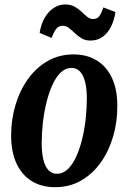

<svg xmlns="http://www.w3.org/2000/svg" viewBox="-20 -804 561 838"><path d="M301.5 -566.5Q359.5 -566.5 402.2 -540.2Q445 -514 468.5 -464Q492 -414 492 -343Q492.5 -272.5 473.8 -208.5Q455 -144.5 419.5 -94.5Q384 -44.5 333.8 -15.8Q283.5 13 220 13Q162 13 119 -13.2Q76 -39.5 52.5 -89.5Q29 -139.5 28.5 -211Q28.5 -281.5 47.5 -345.5Q66.5 -409.5 102.2 -459.2Q138 -509 188.2 -537.8Q238.5 -566.5 301.5 -566.5ZM292 -507.5Q266 -507.5 245.2 -487.8Q224.5 -468 209 -434Q193.5 -400 183 -357.5Q172.5 -315 167.2 -269.2Q162 -223.5 162 -180Q162 -138.5 169 -108.2Q176 -78 191 -61.8Q206 -45.5 229 -45.5Q255 -45.5 276 -65.8Q297 -86 312.5 -120Q328 -154 338.5 -196.8Q349 -239.5 354 -285Q359 -330.5 359 -373.5Q359 -414 352 -444Q345 -474 330.2 -490.8Q315.5 -507.5 292 -507.5ZM153 -660.5Q159 -699 175.2 -726.8Q191.5 -754.5 214.8 -769.5Q238 -784.5 264 -784.5Q288.5 -784.5 305.5 -775Q322.5 -765.5 335.8 -752.8Q349 -740 360.8 -730.5Q372.5 -721 386 -721Q403.5 -721 412.5 -732.2Q421.5 -743.5 431 -771.5L484 -751.5Q478.5 -715.5 464.5 -687.5Q450.5 -659.5 428 -643.2Q405.5 -627 374.5 -627Q352 -627 336 -636.8Q320 -646.5 306.8 -659.2Q293.5 -672 281 -681.8Q268.5 -691.5 254 -691.5Q235.5 -691.5 225.5 -678.2Q215.5 -665 205 -638.5Z"/></svg>

Font: Merriweather 24pt SemiCondensed
Style: Bold Italic
Weight: 700
Width: 4
Italic angle: -7.8°
Designer: Eben Sorkin
Foundry: Eben Sorkin
Version: Version 2.101